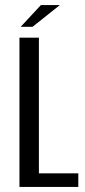

<svg xmlns="http://www.w3.org/2000/svg" viewBox="-20 -740 337 760"><path d="M57 0V-591H134V-54H290V0ZM62 -634 142 -720H217L109 -634Z"/></svg>

Font: Alumni Sans Thin Medium
Style: Regular
Weight: 500
Version: Version 1.018